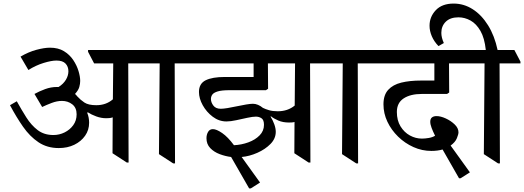

<svg xmlns="http://www.w3.org/2000/svg" viewBox="-20 -900 2934 1075"><path d="M309 -71Q244 -71 195.5 -103.5Q147 -136 109 -190.5Q71 -245 36 -311L74 -333Q100 -286 127.5 -242.5Q155 -199 191 -171.5Q227 -144 279 -144Q312 -144 341.5 -158.5Q371 -173 390 -199Q409 -225 409 -260Q409 -297 384.5 -316Q360 -335 327 -335Q299 -335 269 -323.5Q239 -312 216 -301L173 -374Q200 -389 232.5 -401Q265 -413 299 -413H308Q335 -430 349 -453.5Q363 -477 363 -501Q363 -527 347 -544Q331 -561 296 -561Q268 -561 224 -547.5Q180 -534 139 -508L95 -583Q139 -609 183.5 -621Q228 -633 260 -633Q306 -633 338 -613.5Q370 -594 390 -564Q410 -534 419.5 -502.5Q429 -471 429 -447Q429 -431 424 -413Q419 -395 400 -374Q406 -369 413 -360Q430 -341 452.5 -326Q475 -311 519 -311Q574 -311 612 -344L614 -545H507L473 -610V-620H1041L1075 -555V-545H958L960 15H950L870 -37L874 -545H698L700 10H690L610 -42L611 -243Q603 -240 594 -239Q585 -238 575 -238Q547 -238 519.5 -248Q492 -258 472 -271L468 -269Q474 -255 476.5 -240.5Q479 -226 479 -213Q479 -172 456.5 -140Q434 -108 396 -89.5Q358 -71 309 -71Z M1384 155H1375L1274 -21Q1242 -25 1210 -37Q1178 -49 1157 -71Q1136 -93 1136 -126Q1136 -146 1145 -161.5Q1154 -177 1172 -177Q1192 -177 1224 -155Q1256 -133 1290 -87Q1332 -89 1370.5 -103Q1409 -117 1433.5 -142Q1458 -167 1458 -201Q1458 -229 1444 -238Q1430 -247 1413 -247Q1395 -247 1365 -240.5Q1335 -234 1303 -227Q1271 -220 1248 -220Q1206 -220 1171 -246.5Q1136 -273 1115 -311Q1094 -349 1094 -385Q1094 -432 1131.5 -450.5Q1169 -469 1238 -469H1400V-545H1053L1019 -610V-620H1799L1833 -555V-545H1716L1718 10H1708L1628 -42L1629 -217Q1622 -215 1613.5 -214.5Q1605 -214 1598 -214Q1564 -214 1538.5 -225Q1513 -236 1497 -249L1495 -247Q1508 -226 1516 -203.5Q1524 -181 1524 -162Q1524 -124 1494.5 -94Q1465 -64 1421 -44.5Q1377 -25 1333 -21L1436 122ZM1452 -296Q1466 -289 1486.5 -283Q1507 -277 1535 -277Q1591 -277 1630 -309L1632 -545H1480Q1480 -509 1480.5 -471Q1481 -433 1481 -403L1469 -395H1265Q1221 -395 1198.5 -388Q1176 -381 1168.5 -370Q1161 -359 1161 -346Q1161 -327 1174.5 -309Q1188 -291 1216 -291Q1230 -291 1254.5 -295Q1279 -299 1306.5 -305Q1334 -311 1358.5 -315Q1383 -319 1396 -319Q1410 -319 1424.5 -313Q1439 -307 1452 -296Z M2100 -545H1983L1985 15H1975L1895 -37L1899 -545H1811L1777 -610V-620H2066L2100 -555Z M2559 98H2550L2458 -63Q2430 -55 2395 -55Q2343 -55 2295 -76.5Q2247 -98 2209 -135Q2171 -172 2149 -218.5Q2127 -265 2127 -316Q2127 -368 2153.5 -397Q2180 -426 2227 -437.5Q2274 -449 2337 -449H2412V-545H2078L2044 -610V-620H2593L2627 -555V-545H2494Q2494 -503 2494.5 -458.5Q2495 -414 2495 -382L2483 -374H2342Q2278 -374 2240 -349Q2202 -324 2202 -273Q2202 -226 2222.5 -192.5Q2243 -159 2275 -141.5Q2307 -124 2342 -124Q2360 -124 2380.5 -127.5Q2401 -131 2416 -140Q2404 -164 2396.5 -184Q2389 -204 2389 -218Q2389 -235 2398.5 -242.5Q2408 -250 2424 -250Q2447 -250 2475.5 -237Q2504 -224 2525.5 -203.5Q2547 -183 2547 -159Q2547 -148 2538 -126Q2529 -104 2503 -85L2611 65Z M2779 15H2769L2689 -37L2693 -545H2605L2571 -610V-620H2700Q2693 -687 2670 -727Q2647 -767 2614.5 -785Q2582 -803 2547 -803Q2501 -803 2476 -778.5Q2451 -754 2451 -716Q2451 -690 2465 -659L2435 -642Q2410 -668 2397.5 -697.5Q2385 -727 2385 -756Q2385 -806 2420 -843Q2455 -880 2520 -880Q2577 -880 2626.5 -848.5Q2676 -817 2712.5 -758.5Q2749 -700 2766 -620H2860L2894 -555V-545H2777Z"/></svg>

Font: Tiro Devanagari Marathi
Style: Regular
Weight: 400
Designer: Devanagari: John Hudson & Fiona Ross. Latin: John Hudson.
Foundry: Tiro Typeworks Ltd.
Version: Version 1.52